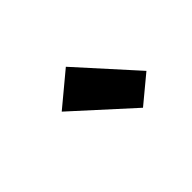

<svg xmlns="http://www.w3.org/2000/svg" viewBox="-46 -980 593 593"><g transform="rotate(-45 250.0 -684.0)"><path d="M327 -555 141 -724 248 -813 415 -628Z"/></g></svg>

Font: Iosevka Slab Heavy Oblique
Style: Regular
Weight: 900
Italic angle: -9°
Monospace: yes
Designer: Belleve Invis
Foundry: Belleve Invis
Version: Version 11.1.1; ttfautohint (v1.8.3)